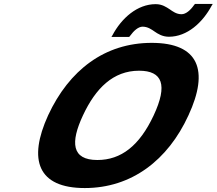

<svg xmlns="http://www.w3.org/2000/svg" viewBox="-20 -942 1097 972"><path d="M224 -359C120 -132 172 10 409 10C646 10 830 -131 934 -358C1040 -586 986 -725 748 -725C510 -725 330 -587 224 -359ZM758 -358C686 -204 593 -132 473 -132C342 -132 336 -221 400 -358C464 -495 553 -584 684 -584C803 -584 830 -512 758 -358ZM1057 -922H967L962 -916C944 -890 921 -870 899 -870C873 -870 855 -884 839 -895C822 -906 801 -921 768 -921C675 -921 595 -850 549 -763L544 -755H634L639 -761C657 -786 680 -807 702 -807C728 -807 747 -793 763 -782C779 -771 802 -756 835 -756C928 -756 1006 -828 1052 -914Z"/></svg>

Font: Passageway
Style: BdSuIt
Weight: 700
Foundry: Ascender Corporation
Version: Version 1.11